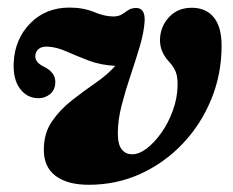

<svg xmlns="http://www.w3.org/2000/svg" viewBox="-20 -488 629 519"><path d="M579 -364Q579 -288 551.2 -220Q523.5 -152 474.2 -100Q425 -48 360 -18.2Q295 11.5 220 11.5Q162 11.5 130 -12.8Q98 -37 98.5 -84Q98.5 -127.5 120.2 -159.5Q142 -191.5 174 -216.5Q206 -241.5 238.2 -263.8Q270.5 -286 291.5 -310Q251.5 -312 219 -324.5Q186.5 -337 159.5 -349Q132.5 -361 108 -362Q92 -362.5 84 -355.2Q76 -348 75.5 -337.5Q74 -320 98 -308Q130.5 -292.5 129.5 -265Q129 -245 115.5 -233.8Q102 -222.5 84 -222.5Q53.5 -222.5 34.2 -248Q15 -273.5 17 -318.5Q20 -382.5 61.8 -425Q103.5 -467.5 168 -467.5Q205 -467.5 234 -455.5Q263 -443.5 286 -443.5Q300.5 -443.5 309.5 -449.2Q318.5 -455 327 -460.8Q335.5 -466.5 348.5 -466.5Q372.5 -466 371 -431Q369 -400 357.8 -362.2Q346.5 -324.5 332.8 -283.8Q319 -243 308.8 -203.2Q298.5 -163.5 298.5 -128Q298.5 -97.5 309 -84.2Q319.5 -71 337 -71Q355 -70.5 376 -86.2Q397 -102 416 -128.8Q435 -155.5 447.2 -189Q459.5 -222.5 460 -257.5Q460.5 -280 455 -293.8Q449.5 -307.5 438 -320Q411.5 -348 412.5 -381.5Q413.5 -416.5 437 -441.8Q460.5 -467 498.5 -467Q536.5 -467 557.8 -441.2Q579 -415.5 579 -364Z"/></svg>

Font: Fraunces 72pt Soft
Style: Bold Italic
Weight: 700
Italic angle: -16°
Version: Version 1.000;[b76b70a41]